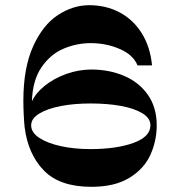

<svg xmlns="http://www.w3.org/2000/svg" viewBox="-20 -720 694 740"><path d="M332 -452Q401 -452 458.5 -427.5Q516 -403 550 -354.5Q584 -306 584 -237Q584 -177 559.5 -123Q535 -69 478.5 -34.5Q422 0 332 0Q210 0 149 -63Q88 -126 75 -229Q73 -245.9 71.5 -276.7Q70 -307.5 70 -331.1Q70 -458.1 107.6 -541.1Q145.2 -624.1 203.2 -662Q261.2 -700 324 -700Q388 -700 440.5 -672.5Q493 -645 526 -592.5Q559 -540 566 -468H510Q493.4 -509 441.1 -531.4Q388.8 -553.8 329.7 -553.8Q276.2 -553.8 225.7 -532.7Q175.1 -511.6 140.2 -461.1Q105.4 -410.6 103 -329Q117 -361 152.5 -389.5Q188 -418 235.5 -435Q283 -452 332 -452ZM328.8 -145.4Q428.1 -145.4 493.9 -169Q559.7 -192.7 559.7 -237Q559.7 -265.1 528 -283.9Q496.2 -302.8 444.6 -312Q393 -321.2 328.8 -321.2Q266 -321.2 214.8 -311.4Q163.6 -301.6 131.9 -282.5Q100.1 -263.4 100.1 -237Q100.1 -209.1 131.8 -188.4Q163.5 -167.8 215 -156.6Q266.5 -145.4 328.8 -145.4Z"/></svg>

Font: Space Cowgirl
Style: Regular
Weight: 400
Designer: Valery Marier
Foundry: Valery Marier
Version: Version 1.000